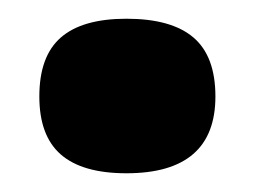

<svg xmlns="http://www.w3.org/2000/svg" viewBox="-20 -441 272 205"><path d="M115 -256Q68 -256 45 -276Q22 -296 22 -338Q22 -381 45 -401Q68 -421 115 -421Q163 -421 186.5 -401Q210 -381 210 -338Q210 -256 115 -256Z"/></svg>

Font: Bricolage Grotesque 24pt
Style: Bold
Weight: 700
Designer: Mathieu Triay
Foundry: Atelier Triay
Version: Version 1.001;gftools[0.9.33.dev8+g029e19f]